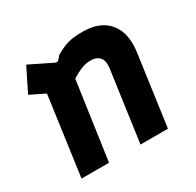

<svg xmlns="http://www.w3.org/2000/svg" viewBox="-119 -653 803 787"><g transform="rotate(-30 282.5 -259.5)"><path d="M55 0 117 -448 173 -340 37 -407 92 -518 198 -466Q208 -461 215 -468L230 -485Q268 -507 296.5 -513.5Q325 -520 364 -519Q444 -518 483.5 -468.5Q523 -419 510 -331L464 0H334L381 -336Q385 -369 370.5 -385Q356 -401 329 -401Q312 -401 296.5 -396.5Q281 -392 262.5 -382Q244 -372 219 -356L241 -392L185 0Z"/></g></svg>

Font: Finlandica SemiBold
Style: Italic
Weight: 600
Italic angle: -8°
Designer: Niklas Ekholm, Juho Hiilivirta, Jaakko Suomalainen
Foundry: Helsinki Type Studio
Version: Version 1.063